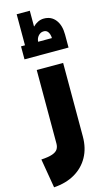

<svg xmlns="http://www.w3.org/2000/svg" viewBox="-179 -1008 749 1356"><g transform="rotate(-15 195.0 -329.5)"><path d="M0 82Q53 79 81.5 69Q110 59 121 42Q132 25 132 1V-537H325V1Q325 86 289.5 150Q254 214 189.5 251.5Q125 289 36 295ZM68 -632V-727H97V-954H193V-838Q210 -855 230.5 -865Q251 -875 274 -875Q328 -875 359 -835Q390 -795 390 -727V-632ZM193 -727H294Q293 -755 281 -772.5Q269 -790 246 -788Q226 -787 210.5 -770Q195 -753 193 -727Z"/></g></svg>

Font: Alexandria Black
Style: Regular
Weight: 900
Designer: Mohamed Gaber
Foundry: Kief Type Foundry
Version: Version 5.100